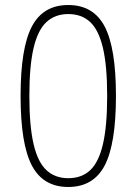

<svg xmlns="http://www.w3.org/2000/svg" viewBox="-20 -733 545 765"><path d="M252 12Q152 12 107 -73.5Q62 -159 62 -351Q62 -542 107 -627.5Q152 -713 252 -713Q352 -713 397 -627.5Q442 -542 442 -351Q442 -159 397 -73.5Q352 12 252 12ZM252 -23Q305 -23 339 -54.5Q373 -86 390 -158Q407 -230 407 -351Q407 -471 390 -542.5Q373 -614 339 -645.5Q305 -677 252 -677Q200 -677 165.5 -645.5Q131 -614 114 -542.5Q97 -471 97 -351Q97 -230 114 -158Q131 -86 165.5 -54.5Q200 -23 252 -23Z"/></svg>

Font: Zen Kaku Gothic New Light
Style: Regular
Weight: 300
Designer: Yoshimichi Ohira
Foundry: Positype
Version: Version 1.002